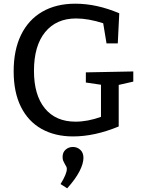

<svg xmlns="http://www.w3.org/2000/svg" viewBox="-20 -730 771 1040"><path d="M702 -343V-288L623 -270V-45Q493 9 376 9Q278 9 205.5 -31.5Q133 -72 93.5 -151Q54 -230 54 -344Q54 -459 94 -541Q134 -623 209 -666.5Q284 -710 388 -710Q504 -710 626 -658L618 -495H557L539 -604Q459 -630 392 -630Q285 -630 224.5 -556Q164 -482 164 -346Q164 -215 223 -143Q282 -71 389 -71Q455 -71 527 -97V-271L445 -283V-338ZM308 267Q342 212 342 185Q342 178 339 172Q336 166 332 160Q326 149 322.5 141Q319 133 319 120Q319 95 335.5 80.5Q352 66 375 66Q398 66 415 81.5Q432 97 432 125Q432 156 410.5 198Q389 240 344 290Z"/></svg>

Font: Bitter Pro Medium
Style: Regular
Weight: 500
Designer: Sol Matas, and Bitter project Authors
Foundry: Sol Matas
Version: Version 1.010